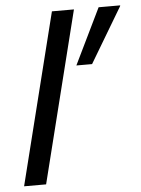

<svg xmlns="http://www.w3.org/2000/svg" viewBox="-51 -741 573 782"><g transform="rotate(-5 235.0 -350.0)"><path d="M15.8 0 190.8 -700H280.8L105.8 0ZM270.8 -471.7 381.7 -700H470L469.2 -696.7L335 -471.7Z"/></g></svg>

Font: Funnel Sans
Style: Italic
Weight: 400
Italic angle: -14.036°
Version: Version 1.000; Beta; Release 5; Build 24; ttfautohint (v1.8.